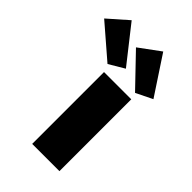

<svg xmlns="http://www.w3.org/2000/svg" viewBox="-330 -922 1011 1011"><g transform="rotate(45 176.0 -416.0)"><path d="M116 0V-535H319V0ZM309 -573 143 -746 260 -832 401 -618ZM99 -578 -83 -735 26 -831 185 -629Z"/></g></svg>

Font: Lexend Exa Black
Style: Regular
Weight: 900
Designer: Bonnie Shaver-Troup, Thomas Jockin
Foundry: Lexend
Version: Version 1.007